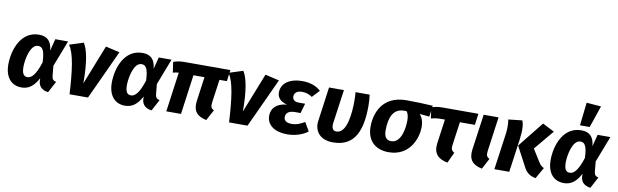

<svg xmlns="http://www.w3.org/2000/svg" viewBox="-50 -1394 6339 1970"><g transform="rotate(10 3119.5 -409.5)"><path d="M285 -548C95 -548 26 -344 26 -193C26 -54 98 17 199 17C278 17 329 -28 373 -110L374 -79C379 -21 417 9 477 17L540 -101C511 -107 498 -120 494 -153L484 -259L589 -531H456L424 -407C416 -500 373 -548 285 -548ZM295 -433C341 -433 364 -397 369 -275C325 -136 282 -98 241 -98C203 -98 183 -124 183 -196C183 -265 211 -433 295 -433Z M750 -547 604 -500C662 -421 684 -243 698 0H890L1127 -513L981 -547L818 -135C818 -361 790 -486 750 -547Z M1363 -548C1173 -548 1104 -344 1104 -193C1104 -54 1176 17 1277 17C1356 17 1407 -28 1451 -110L1452 -79C1457 -21 1495 9 1555 17L1618 -101C1589 -107 1576 -120 1572 -153L1562 -259L1667 -531H1534L1502 -407C1494 -500 1451 -548 1363 -548ZM1373 -433C1419 -433 1442 -397 1447 -275C1403 -136 1360 -98 1319 -98C1281 -98 1261 -124 1261 -196C1261 -265 1289 -433 1373 -433Z M2187 -413H2264L2280 -531H1804C1756 -531 1719 -524 1687 -512L1703 -402C1723 -408 1740 -412 1763 -413L1706 0H1859L1916 -413H2031L1996 -161C1981 -53 2028 -3 2125 17L2185 -95C2153 -111 2147 -129 2154 -177Z M2412 -547 2266 -500C2324 -421 2346 -243 2360 0H2552L2789 -513L2643 -547L2480 -135C2480 -361 2452 -486 2412 -547Z M2966 17C3050 17 3127 -8 3181 -50L3129 -140C3077 -110 3040 -96 2997 -96C2939 -96 2913 -118 2913 -152C2913 -191 2937 -222 3009 -222H3066L3095 -324H3028C2985 -324 2963 -345 2963 -377C2963 -414 2992 -439 3043 -439C3087 -439 3118 -427 3150 -405L3221 -481C3172 -527 3104 -548 3029 -548C2889 -548 2810 -483 2810 -393C2810 -335 2848 -299 2914 -283C2807 -274 2753 -218 2753 -140C2753 -39 2841 17 2966 17Z M3731 -531H3584C3587 -500 3588 -470 3588 -440C3588 -315 3571 -99 3460 -99C3416 -99 3408 -138 3414 -182L3463 -531H3308L3259 -177C3244 -80 3297 17 3445 17C3681 17 3739 -176 3739 -415C3739 -458 3736 -496 3731 -531Z M4024 17C4242 17 4314 -177 4314 -295C4314 -355 4297 -397 4271 -425L4373 -415L4388 -531C4298 -536 4209 -540 4115 -540C3861 -540 3797 -348 3797 -209C3797 -67 3882 17 4024 17ZM4030 -99C3981 -99 3956 -131 3956 -197C3956 -327 3991 -430 4108 -430H4133C4148 -413 4158 -383 4158 -338C4158 -260 4137 -99 4030 -99Z M4692 -413H4848L4864 -531H4497C4445 -531 4410 -525 4376 -512L4392 -399C4423 -408 4453 -413 4506 -413H4536L4501 -161C4486 -53 4539 -1 4638 17L4690 -95C4659 -111 4652 -129 4659 -177Z M5074 -531H4919L4867 -161C4852 -53 4899 -3 4997 17L5056 -95C5025 -111 5018 -129 5025 -177Z M5556 17 5622 -99C5596 -112 5586 -121 5569 -147L5486 -279L5658 -485L5535 -548L5322 -281L5429 -79C5456 -22 5497 7 5556 17ZM5124 0H5279L5327 -343C5342 -454 5334 -506 5320 -543L5176 -527C5182 -492 5185 -441 5178 -384Z M5938 -836 5911 -596H6012L6090 -824ZM5935 -548C5745 -548 5676 -344 5676 -193C5676 -54 5748 17 5849 17C5928 17 5979 -28 6023 -110L6024 -79C6029 -21 6067 9 6127 17L6190 -101C6161 -107 6148 -120 6144 -153L6134 -259L6239 -531H6106L6074 -407C6066 -500 6023 -548 5935 -548ZM5945 -433C5991 -433 6014 -397 6019 -275C5975 -136 5932 -98 5891 -98C5853 -98 5833 -124 5833 -196C5833 -265 5861 -433 5945 -433Z"/></g></svg>

Font: Fira Sans
Style: Bold Italic
Weight: 700
Italic angle: -8°
Designer: bBox Type GmbH & Carrois Corporate GbR & Edenspiekermann AG
Foundry: bBox Type GmbH & Carrois Corporate GbR & Edenspiekermann AG
Version: Version 4.301;PS 004.301;hotconv 1.0.88;makeotf.lib2.5.64775